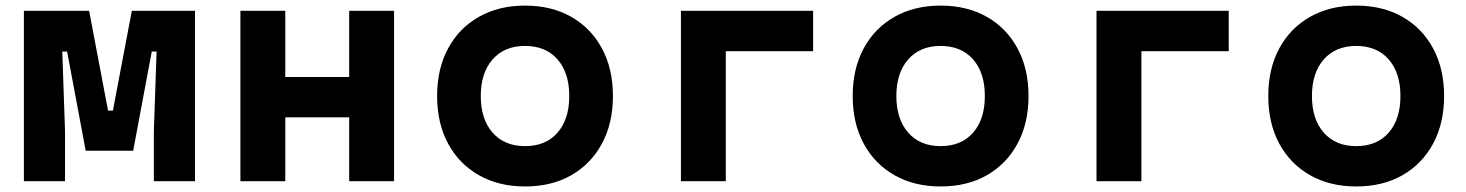

<svg xmlns="http://www.w3.org/2000/svg" viewBox="-20 -654 5290 693"><path d="M66.2 0V-614.9H301.7L370 -254.7H387.5L455.8 -614.9H683.8V0H535.3V-181.1L545.2 -468H527.8L460.7 -110H289.3L222.2 -468H204.8L214.7 -181.1V0Z M847.7 0V-614.9H1009.7V-376H1240.3V-614.9H1402.3V0H1240.3V-230.4H1009.7V0Z M1875.1 19Q1780.3 19 1708.6 -21.6Q1636.9 -62.3 1597.3 -135.7Q1557.7 -209.2 1557.7 -307.4Q1557.7 -405.7 1597.3 -479.2Q1636.9 -552.6 1708.5 -593.2Q1780.1 -633.8 1874.9 -633.8Q1970.7 -633.8 2041.9 -593.2Q2113.1 -552.6 2152.7 -479.2Q2192.3 -405.7 2192.3 -307.4Q2192.3 -209.2 2152.7 -135.7Q2113.1 -62.3 2042 -21.6Q1970.9 19 1875.1 19ZM1875 -126.6Q1949.9 -126.6 1992.3 -175.2Q2034.7 -223.9 2034.7 -307.4Q2034.7 -391 1992.3 -439.6Q1949.9 -488.2 1875 -488.2Q1800.7 -488.2 1758 -439.6Q1715.3 -391 1715.3 -307.4Q1715.3 -223.9 1758 -175.2Q1800.7 -126.6 1875 -126.6Z M2437.7 0V-614.9H2914.9V-469.3H2599.7V0Z M3375.1 19Q3280.3 19 3208.6 -21.6Q3136.9 -62.3 3097.3 -135.7Q3057.7 -209.2 3057.7 -307.4Q3057.7 -405.7 3097.3 -479.2Q3136.9 -552.6 3208.5 -593.2Q3280.1 -633.8 3374.9 -633.8Q3470.7 -633.8 3541.9 -593.2Q3613.1 -552.6 3652.7 -479.2Q3692.3 -405.7 3692.3 -307.4Q3692.3 -209.2 3652.7 -135.7Q3613.1 -62.3 3542 -21.6Q3470.9 19 3375.1 19ZM3375 -126.6Q3449.9 -126.6 3492.3 -175.2Q3534.7 -223.9 3534.7 -307.4Q3534.7 -391 3492.3 -439.6Q3449.9 -488.2 3375 -488.2Q3300.7 -488.2 3258 -439.6Q3215.3 -391 3215.3 -307.4Q3215.3 -223.9 3258 -175.2Q3300.7 -126.6 3375 -126.6Z M3937.7 0V-614.9H4414.9V-469.3H4099.7V0Z M4875.1 19Q4780.3 19 4708.6 -21.6Q4636.9 -62.3 4597.3 -135.7Q4557.7 -209.2 4557.7 -307.4Q4557.7 -405.7 4597.3 -479.2Q4636.9 -552.6 4708.5 -593.2Q4780.1 -633.8 4874.9 -633.8Q4970.7 -633.8 5041.9 -593.2Q5113.1 -552.6 5152.7 -479.2Q5192.3 -405.7 5192.3 -307.4Q5192.3 -209.2 5152.7 -135.7Q5113.1 -62.3 5042 -21.6Q4970.9 19 4875.1 19ZM4875 -126.6Q4949.9 -126.6 4992.3 -175.2Q5034.7 -223.9 5034.7 -307.4Q5034.7 -391 4992.3 -439.6Q4949.9 -488.2 4875 -488.2Q4800.7 -488.2 4758 -439.6Q4715.3 -391 4715.3 -307.4Q4715.3 -223.9 4758 -175.2Q4800.7 -126.6 4875 -126.6Z"/></svg>

Font: Martian Mono SemiExpanded
Style: Regular
Weight: 400
Width: 6
Monospace: yes
Designer: Roman Shamin
Foundry: Evil Martians
Version: Version 1.000